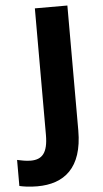

<svg xmlns="http://www.w3.org/2000/svg" viewBox="-137 -752 540 1006"><g transform="rotate(-5 132.5 -249.0)"><path d="M18 216C159 216 257 141 257 -57V-714H86V-49C86 47 55 79 -5 79C-32 79 -55 73 -76 69V206C-54 211 -24 216 18 216Z"/></g></svg>

Font: Noto Sans Arabic UI XBd
Style: Regular
Weight: 800
Designer: Monotype Design Team, Nadine Chahine and Nizar Qandah
Foundry: Monotype Imaging Inc.
Version: Version 2.010